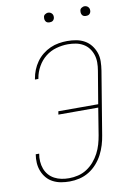

<svg xmlns="http://www.w3.org/2000/svg" viewBox="-99 -972 698 1039"><g transform="rotate(-10 250.0 -452.0)"><path d="M198 8Q174 8 151 4Q128 0 107.5 -10.5Q87 -21 72.5 -38Q58 -55 49.5 -76.5Q41 -98 39.5 -121.5Q38 -145 42 -169H61Q57 -148 58.5 -126.5Q60 -105 67 -86Q74 -67 87 -52Q100 -37 118 -27.5Q136 -18 156 -14Q176 -10 198 -10Q222 -10 247.5 -16Q273 -22 295.5 -36.5Q318 -51 335.5 -71.5Q353 -92 365 -115Q377 -138 384 -162.5Q391 -187 395 -211L419 -359H200L203 -377H422L452 -556Q456 -579 456 -601Q456 -623 449.5 -643Q443 -663 430.5 -679.5Q418 -696 399.5 -706.5Q381 -717 360 -721Q339 -725 316 -725Q285 -725 252.5 -716Q220 -707 193.5 -686Q167 -665 150 -634.5Q133 -604 128 -573L127 -568H108L109 -573Q113 -597 122 -619.5Q131 -642 145.5 -662.5Q160 -683 180 -699Q200 -715 222.5 -725Q245 -735 269 -739Q293 -743 316 -743Q342 -743 366 -738.5Q390 -734 410.5 -722.5Q431 -711 445.5 -692.5Q460 -674 468 -651.5Q476 -629 475.5 -603.5Q475 -578 471 -553L414 -208Q410 -182 402 -155.5Q394 -129 381 -104Q368 -79 348.5 -57Q329 -35 304.5 -20Q280 -5 252.5 1.5Q225 8 198 8ZM440 -859Q434 -859 428.5 -861Q423 -863 419.5 -868Q416 -873 415 -879Q414 -885 415 -891Q415 -896 417.5 -900Q420 -904 424 -906.5Q428 -909 432 -910.5Q436 -912 441 -912Q447 -912 452.5 -909.5Q458 -907 462 -902Q466 -897 467 -891Q468 -885 467 -879Q466 -874 463.5 -870Q461 -866 457.5 -863.5Q454 -861 449.5 -860Q445 -859 440 -859ZM240 -859Q234 -859 228.5 -861Q223 -863 219.5 -868Q216 -873 215 -879Q214 -885 215 -891Q215 -896 217.5 -900Q220 -904 224 -906.5Q228 -909 232 -910.5Q236 -912 241 -912Q247 -912 252.5 -909.5Q258 -907 262 -902Q266 -897 267 -891Q268 -885 267 -879Q266 -874 263.5 -870Q261 -866 257.5 -863.5Q254 -861 249.5 -860Q245 -859 240 -859Z"/></g></svg>

Font: Iosevka SS18 Thin
Style: Italic
Weight: 100
Italic angle: -9°
Monospace: yes
Designer: Belleve Invis
Foundry: Belleve Invis
Version: Version 25.1.1; ttfautohint (v1.8.4)